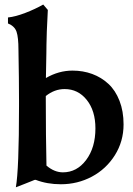

<svg xmlns="http://www.w3.org/2000/svg" viewBox="-20 -797 576 833"><path d="M294.4 -490.7Q340.3 -490.7 380.1 -476.1Q419.9 -461.4 450.4 -433.1Q481 -404.8 498.5 -359.6Q516.1 -314.5 516.1 -257.3Q516.1 -183.6 478.3 -123.5Q440.4 -63.5 378.4 -30.5Q316.4 2.4 244.1 2.4Q184.6 2.4 135.3 -16.6H131.3Q130.9 -16.6 130.1 -16.4Q129.4 -16.1 127.9 -15.6Q126.5 -15.1 125 -14.6H125.5Q117.7 -11.2 87.2 0.7Q56.6 12.7 48.8 15.6Q62.5 -62 62.5 -335.4V-361.3Q62.5 -451.2 60.1 -580.6Q60.1 -634.8 51.8 -659.2Q43.5 -683.6 14.6 -695.3V-721.2Q47.4 -724.6 90.3 -741.2Q133.3 -757.8 167.5 -777.3L187.5 -753.9Q181.6 -641.6 181.6 -604Q181.6 -588.9 181.2 -567.1Q180.7 -545.4 180.2 -513.7Q179.7 -481.9 179.2 -458.5Q234.9 -490.7 294.4 -490.7ZM178.7 -361.3Q178.7 -208 181.6 -78.6Q215.8 -49.3 252.9 -49.3Q313.5 -49.3 353.8 -103Q394 -156.7 394 -240.2Q394 -316.4 356.4 -363.5Q318.8 -410.6 260.3 -410.6Q216.3 -410.6 178.7 -380.4Z"/></svg>

Font: Flanker
Style: Bold
Weight: 700
Designer: Flanker
Foundry: Flanker
Version: Version 2.021